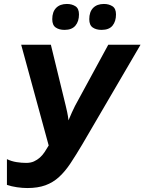

<svg xmlns="http://www.w3.org/2000/svg" viewBox="-20 -940 730 970"><path d="M112 -117Q135 -117 151.5 -124.5Q168 -132 181.5 -144Q195 -156 205.5 -172Q216 -188 226 -205L87 -714H237L312 -406Q315 -394 319.5 -373Q324 -352 326 -332Q335 -353 343.5 -372.5Q352 -392 359 -405L527 -714H690L396 -211Q364 -157 336.5 -115.5Q309 -74 278.5 -46Q248 -18 209.5 -4Q171 10 118 10Q94 10 66 6Q38 2 15 -6V-136Q38 -125 63.5 -121Q89 -117 112 -117ZM493 -789Q466 -789 448.5 -801Q431 -813 431 -843Q431 -880 450.5 -900Q470 -920 505 -920Q530 -920 548 -908.5Q566 -897 566 -867Q566 -832 548.5 -810.5Q531 -789 493 -789ZM306 -789Q279 -789 261.5 -801Q244 -813 244 -843Q244 -880 263.5 -900Q283 -920 318 -920Q343 -920 361 -908.5Q379 -897 379 -867Q379 -832 361 -810.5Q343 -789 306 -789Z"/></svg>

Font: BC Sans
Style: Bold Italic
Weight: 700
Italic angle: -12°
Designer: Monotype Design Team
Province of B.C.
Foundry: Monotype Imaging Inc.
Version: Version 2.000;GOOG;noto-source:20170915:90ef993387c0